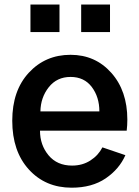

<svg xmlns="http://www.w3.org/2000/svg" viewBox="-20 -828 627 865"><path d="M117.2 -683.6V-807.6H248V-683.6ZM345.7 -683.6V-807.6H475.6V-683.6ZM35.2 -284.2Q35.2 -419.9 109.9 -500.5Q184.6 -581.1 297.9 -581.1Q409.2 -581.1 481.4 -500Q553.7 -418.9 553.7 -289.1Q553.7 -263.7 550.8 -239.3H160.2Q160.2 -174.8 198.7 -128.4Q237.3 -82 304.7 -82Q351.6 -82 387.2 -105Q422.9 -127.9 441.4 -164.1L544.9 -128.9Q517.6 -66.4 456.1 -24.4Q394.5 17.6 302.7 17.6Q184.6 17.6 109.9 -64.5Q35.2 -146.5 35.2 -284.2ZM162.1 -326.2H427.7Q427.7 -390.6 393.6 -436Q359.4 -481.4 297.9 -481.4Q236.3 -481.4 199.7 -435.1Q163.1 -388.7 162.1 -326.2Z"/></svg>

Font: Gothic A1
Style: Bold
Weight: 700
Version: Version 2.50